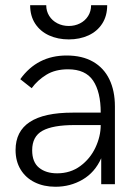

<svg xmlns="http://www.w3.org/2000/svg" viewBox="-20 -710 536 740"><path d="M40 -131.8Q40 -275.9 259.8 -275.9H368.2Q368.2 -355.5 338.9 -399.2Q309.6 -442.9 242.2 -442.9Q192.9 -442.9 158.7 -421.9Q124.5 -400.9 102.1 -370.1L58.1 -404.8Q123.5 -496.1 236.8 -496.1Q296.9 -496.1 338.6 -472.2Q380.4 -448.2 401.6 -404.1Q422.9 -359.9 422.9 -299.8V0H370.1V-100.1Q345.7 -45.4 298.3 -17.8Q251 9.8 193.8 9.8Q148.9 9.8 114 -7.3Q79.1 -24.4 59.6 -56.4Q40 -88.4 40 -131.8ZM368.2 -228H267.1Q183.6 -228 143.8 -206.1Q104 -184.1 104 -130.9Q104 -85 130.6 -63.5Q157.2 -42 200.2 -42Q251.5 -42 289.6 -70.1Q327.6 -98.1 347.9 -141.4Q368.2 -184.6 368.2 -228ZM96.2 -689.9H158.2Q158.2 -667 169.7 -648.7Q181.2 -630.4 201.2 -620.1Q221.2 -609.9 245.1 -609.9Q268.6 -609.9 288.3 -619.9Q308.1 -629.9 319.6 -648.2Q331.1 -666.5 331.1 -689.9H393.1Q393.1 -648.4 373.8 -618.7Q354.5 -588.9 320.8 -573.5Q287.1 -558.1 245.1 -558.1Q203.1 -558.1 169.2 -573.5Q135.3 -588.9 115.7 -618.7Q96.2 -648.4 96.2 -689.9Z"/></svg>

Font: Acari Sans Light
Style: Regular
Weight: 300
Designer: Alfredo Marco Pradil and Stefan Peev
Foundry: Hanken Design Co.
Version: Version 1.045;January 11, 2019;FontCreator 11.5.0.2425 64-bi